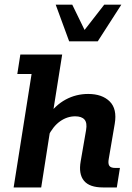

<svg xmlns="http://www.w3.org/2000/svg" viewBox="-20 -822 578 842"><path d="M39.8 0 118.5 -497.5H55.9L69.2 -583H252.7L209 -308L188.1 -311.1Q222.4 -360.8 268 -385.4Q313.7 -410 366.7 -410Q427.9 -410 461.1 -377.1Q494.2 -344.3 483.2 -279.3L457 -125.7Q453 -104.5 459.4 -95Q465.8 -85.5 485.4 -85.5H505.9L492.3 0H431.6Q372.5 0 348.3 -29.3Q324 -58.6 333.8 -114.4L357.5 -251.6Q363 -283.2 350.6 -297.6Q338.1 -311.9 309.7 -311.9Q274.6 -311.9 243.6 -290.1Q212.6 -268.3 189.9 -222.8L205.5 -286L160.7 0ZM283.3 -640.8 224.3 -801.5H296.9L350.9 -690.7L437.1 -801.5H512.1L408.7 -640.8Z"/></svg>

Font: Rokkitt SemiBold
Style: Italic
Weight: 600
Italic angle: -9°
Designer: Vernon Adams
Foundry: Vernon Adams
Version: Version 3.103